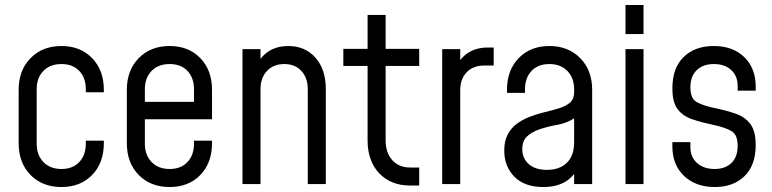

<svg xmlns="http://www.w3.org/2000/svg" viewBox="-20 -740 3103 772"><path d="M227 12Q150.5 12 102.8 -36.5Q55 -85 55 -164.5V-379Q55 -457.5 102.8 -506.2Q150.5 -555 227 -555Q303.5 -555 350.5 -506.2Q397.5 -457.5 397.5 -379V-369H325V-381.5Q325 -427 298.8 -454.8Q272.5 -482.5 227 -482.5Q181.5 -482.5 154.5 -454.8Q127.5 -427 127.5 -381.5V-162Q127.5 -116.5 154.5 -88.5Q181.5 -60.5 227 -60.5Q272.5 -60.5 298.8 -88.5Q325 -116.5 325 -162V-174.5H397.5V-164.5Q397.5 -85 350.5 -36.5Q303.5 12 227 12Z M662 12Q585.5 12 537.8 -36.5Q490 -85 490 -164.5V-379Q490 -457.5 537.8 -506.2Q585.5 -555 662 -555Q738.5 -555 785.5 -506.2Q832.5 -457.5 832.5 -379V-260.5H562.5V-162Q562.5 -116.5 589.5 -88.5Q616.5 -60.5 662 -60.5Q707.5 -60.5 733.8 -88.5Q760 -116.5 760 -162V-174.5H832.5V-164.5Q832.5 -85 785.5 -36.5Q738.5 12 662 12ZM662 -482.5Q616.5 -482.5 589.5 -454.8Q562.5 -427 562.5 -381.5V-330.5H760V-381.5Q760 -427 733.8 -454.8Q707.5 -482.5 662 -482.5Z M955 0V-542.5H1027.5V-503.5Q1067.5 -555 1139 -555Q1207 -555 1248.5 -508Q1290 -461 1290 -381.5V0H1217.5V-381.5Q1217.5 -427 1191.8 -454.8Q1166 -482.5 1123.5 -482.5Q1079.5 -482.5 1053.5 -454.8Q1027.5 -427 1027.5 -381.5V0Z M1629 6Q1551.5 6 1504.8 -43.2Q1458 -92.5 1458 -175.5V-475H1360.5V-543.5H1458V-680H1530.5V-543.5H1665.5V-475H1530.5V-175.5Q1530.5 -126 1557.2 -96.2Q1584 -66.5 1629 -66.5H1665.5V6Z M1758 0V-542.5H1830.5V-498.5Q1870 -549 1941.5 -549H1965V-476.5H1926.5Q1882.5 -476.5 1856.5 -449.5Q1830.5 -422.5 1830.5 -377V0Z M2164.5 12Q2089.5 12 2048.5 -29.2Q2007.5 -70.5 2007.5 -134.5Q2007.5 -174 2021.8 -200.2Q2036 -226.5 2059 -243Q2082 -259.5 2107.5 -269.5Q2138 -281.5 2169.8 -289Q2201.5 -296.5 2228.2 -304.8Q2255 -313 2271.8 -327.5Q2288.5 -342 2288.5 -368.5V-381.5Q2288.5 -427 2261.2 -454.8Q2234 -482.5 2189 -482.5Q2143.5 -482.5 2117.2 -454.8Q2091 -427 2091 -381.5V-366.5H2018.5V-379Q2018.5 -457.5 2065.5 -506.2Q2112.5 -555 2189 -555Q2265 -555 2313 -506.2Q2361 -457.5 2361 -379V0H2288.5V-40.5Q2246.5 12.5 2164.5 12ZM2179.5 -57Q2230 -57 2259.2 -85.5Q2288.5 -114 2288.5 -168V-264Q2258 -244.5 2220.5 -238Q2183 -231.5 2149 -220Q2118.5 -209.5 2099.2 -191.5Q2080 -173.5 2080 -140Q2080 -103.5 2106 -80.2Q2132 -57 2179.5 -57Z M2495 -603V-720H2567.5V-603ZM2495 0V-542.5H2567.5V0Z M2854.5 12Q2777 12 2730.2 -32.8Q2683.5 -77.5 2683.5 -151V-168.5H2756V-148Q2756 -108.5 2782.8 -84.5Q2809.5 -60.5 2853.5 -60.5Q2895.5 -60.5 2920.8 -84.5Q2946 -108.5 2946 -154Q2946 -198.5 2921 -213Q2896 -227.5 2851.5 -237Q2802 -247.5 2764 -260.2Q2726 -273 2704.8 -300.8Q2683.5 -328.5 2683.5 -384.5Q2683.5 -467 2729 -511Q2774.5 -555 2849.5 -555Q2927 -555 2972.8 -510.2Q3018.5 -465.5 3018.5 -392.5V-375.5H2946V-395Q2946 -434.5 2920 -458.5Q2894 -482.5 2850.5 -482.5Q2807.5 -482.5 2781.8 -458.2Q2756 -434 2756 -388.5Q2756 -344 2781 -329.8Q2806 -315.5 2851.5 -306Q2900 -296 2937.8 -283Q2975.5 -270 2997 -241.5Q3018.5 -213 3018.5 -157Q3018.5 -75.5 2973.5 -31.8Q2928.5 12 2854.5 12Z"/></svg>

Font: Mohave
Style: Regular
Weight: 400
Designer: Gumpita Rahayu
Foundry: Tokotype
Version: Version 2.003; ttfautohint (v1.8.3)